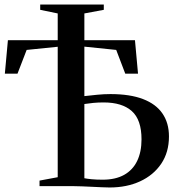

<svg xmlns="http://www.w3.org/2000/svg" viewBox="-20 -824 780 850"><path d="M465.5 6Q451.5 6 431.2 5Q411 4 388.2 3Q365.5 2 343.2 1Q321 0 302.5 0H155V-24.5L235.5 -39.5V-617L98 -603L57.5 -498H1.5L15 -646H235.5V-764.5L158 -780.5V-804H439.5V-780.5L353.5 -764.5V-646H577.5L591 -498H534.5L494.5 -603L353.5 -617.5V-398.5Q380 -401.5 410 -404.5Q440 -407.5 469 -407.5Q555.5 -407.5 613 -385.5Q670.5 -363.5 699.2 -321.5Q728 -279.5 728 -220Q728 -150 693.8 -99.2Q659.5 -48.5 600.2 -21.2Q541 6 465.5 6ZM434.5 -28.5Q491.5 -28.5 529.8 -50Q568 -71.5 587.2 -111.5Q606.5 -151.5 606.5 -207Q606.5 -294 563.5 -332.2Q520.5 -370.5 439 -370.5Q414.5 -370.5 393.5 -368.5Q372.5 -366.5 353.5 -363.5V-35Q365.5 -32.5 386.2 -30.5Q407 -28.5 434.5 -28.5Z"/></svg>

Font: Merriweather 120pt Medium
Style: Regular
Weight: 500
Version: Version 2.100